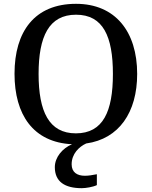

<svg xmlns="http://www.w3.org/2000/svg" viewBox="-20 -745 794 1005"><path d="M431 6C603 -18 698 -157 698 -358C698 -580 583 -725 378 -725C161 -725 56 -580 56 -359C56 -144 154 0 357 10C307 31 267 78 267 130C267 206 319 240 408 240C429 240 466 234 487 224V167C463 172 442 175 424 175C384 175 355 157 355 115C355 60 394 23 431 6ZM182 -358C182 -554 236 -668 378 -668C520 -668 571 -554 571 -358C571 -162 520 -47 377 -47C236 -47 182 -162 182 -358Z"/></svg>

Font: Noto Serif Thai Medium
Style: Regular
Weight: 500
Designer: Monotype Design Team
Foundry: Monotype Imaging Inc.
Version: Version 1.901;PS 001.901;hotconv 1.0.88;makeotf.lib2.5.64775